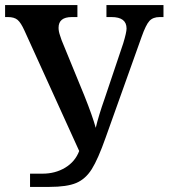

<svg xmlns="http://www.w3.org/2000/svg" viewBox="-20 -734 662 754"><path d="M98 -52H147Q197 -52 236 -75.5Q275 -99 291 -141L76 -614Q62 -645 49 -656Q36 -667 11 -667H0V-714H284V-667H262Q210 -667 210 -625Q210 -611 215.5 -595.5Q221 -580 222 -576L311 -359Q343 -279 356 -232Q367 -279 391 -347L464 -564Q477 -607 477 -622Q477 -667 418 -667H398V-714H622V-667H607Q581 -667 567 -652Q553 -637 536 -589L395 -194Q365 -109 340.5 -70Q316 -31 279.5 -15.5Q243 0 174 0H98Z"/></svg>

Font: Noto Serif NarrowSemiBold
Style: Regular
Weight: 600
Width: 4
Designer: Monotype Design Team
Foundry: Monotype Imaging Inc.
Version: Version 1.001